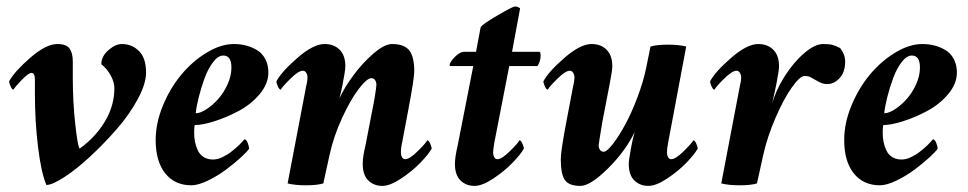

<svg xmlns="http://www.w3.org/2000/svg" viewBox="-20 -577 3045 604"><path d="M230.5 -109.4Q286.1 -149.4 316.4 -206.1Q339.8 -251 339.8 -299.8Q339.8 -318.4 328.4 -339.4Q316.9 -360.4 298.8 -375Q298.8 -399.9 321 -419.2Q343.3 -438.5 363.3 -438.5Q395 -438.5 417.2 -416.5Q439.5 -394.5 439.5 -348.6Q439.5 -313.5 413.1 -264.6Q386.7 -215.8 346.7 -170.2Q306.6 -124.5 263.2 -84.2Q219.7 -43.9 181.9 -19.5Q144 4.9 126 4.9Q109.9 -31.7 99.9 -112.5Q89.8 -193.4 89.8 -283.2V-326.2Q89.8 -347.7 79.1 -347.7Q69.8 -347.7 48.1 -325.2Q26.4 -302.7 22.5 -294.9Q18.1 -294.9 13.4 -305.2Q8.8 -315.4 8.8 -321.3Q25.9 -352.5 75.4 -395.5Q125 -438.5 160.2 -438.5Q189 -438.5 199 -424.1Q209 -409.7 209 -383.8V-352.5V-333Q209 -257.8 216.6 -187.7Q224.1 -117.7 230.5 -109.4Z M715.8 -438.5Q735.8 -438.5 753.9 -433.8Q772 -429.2 788.3 -419.4Q804.7 -409.7 814.5 -391.4Q824.2 -373 824.2 -348.6Q824.2 -313.5 796.9 -281Q769.5 -248.5 731 -228Q692.4 -207.5 654.8 -195.6Q617.2 -183.6 592.8 -183.6Q590.8 -177.7 590.8 -159.2Q590.8 -144 593.5 -130.6Q596.2 -117.2 602.3 -104Q608.4 -90.8 620.6 -83Q632.8 -75.2 650.4 -75.2Q657.2 -75.2 665 -77.1Q672.9 -79.1 680.2 -82.8Q687.5 -86.4 694.8 -90.8Q702.1 -95.2 708.7 -100.6Q715.3 -106 721.2 -110.8Q727.1 -115.7 732.2 -120.8Q737.3 -126 740.5 -129.4Q743.7 -132.8 746.1 -135.7L749 -138.7Q754.9 -138.7 759.3 -127.2Q763.7 -115.7 763.7 -109.4Q758.3 -100.6 738 -82Q717.8 -63.5 691.4 -43.7Q665 -23.9 634.3 -9Q603.5 5.9 582 5.9Q529.8 5.9 499.8 -31.7Q469.7 -69.3 469.7 -136.7Q469.7 -189.5 492.4 -244.6Q515.1 -299.8 550.3 -342Q585.4 -384.3 630.1 -411.4Q674.8 -438.5 715.8 -438.5ZM595.7 -220.7Q609.9 -220.7 629.2 -233.2Q648.4 -245.6 666 -265.1Q683.6 -284.7 695.8 -311.5Q708 -338.4 708 -364.3Q708 -402.3 682.6 -402.3Q666 -402.3 650.1 -381.3Q634.3 -360.4 623.3 -330.1Q612.3 -299.8 605 -270.5Q597.7 -241.2 595.7 -220.7Z M1057.6 -310.5Q1056.6 -305.2 1054.2 -294.4Q1051.8 -283.7 1049.8 -275.4Q1047.9 -267.1 1047.9 -267.6Q1063 -301.3 1092.3 -340.8Q1121.6 -380.4 1155.8 -409.4Q1189.9 -438.5 1212.9 -438.5Q1252.4 -438.5 1267.8 -418Q1283.2 -397.5 1283.2 -353.5Q1283.2 -329.1 1263.7 -227.5L1245.1 -128.9Q1241.2 -113.3 1241.2 -96.7Q1241.2 -88.9 1244.6 -82.5Q1248 -76.2 1254.9 -76.2Q1268.6 -76.2 1294.2 -101.6Q1319.8 -127 1324.2 -135.7Q1328.6 -135.7 1333.3 -125.5Q1337.9 -115.2 1337.9 -109.4Q1328.6 -92.3 1302.7 -65.4Q1276.9 -38.6 1241.9 -15.4Q1207 7.8 1182.6 7.8Q1156.2 7.8 1138.7 -9.3Q1121.1 -26.4 1121.1 -61.5Q1121.1 -85 1129.9 -120.1L1152.3 -236.3Q1154.8 -246.1 1159.4 -274.9Q1164.1 -303.7 1164.1 -310.5Q1164.1 -318.8 1159.9 -325Q1155.8 -331.1 1148.4 -331.1Q1134.3 -331.1 1108.4 -297.1Q1082.5 -263.2 1055.9 -205.3Q1029.3 -147.5 1016.6 -88.9L997.1 0Q977.5 5.9 942.4 5.9Q908.2 5.9 884.8 0L942.4 -301.8Q947.3 -321.3 947.3 -334Q947.3 -341.3 943.4 -347.9Q939.5 -354.5 932.6 -354.5Q918.9 -354.5 893.3 -329.1Q867.7 -303.7 863.3 -294.9Q858.9 -294.9 854.2 -305.2Q849.6 -315.4 849.6 -321.3Q865.7 -351.6 915.8 -395Q965.8 -438.5 1001 -438.5Q1030.8 -438.5 1048.6 -420.4Q1066.4 -402.3 1066.4 -369.1Q1066.4 -354.5 1057.6 -310.5Z M1477.5 -414.1 1492.2 -492.2Q1499.5 -502 1546.4 -529.3Q1593.3 -556.6 1599.6 -556.6Q1608.4 -556.6 1616.2 -550.8L1590.8 -414.1H1676.8Q1680.7 -414.1 1680.7 -402.3Q1680.7 -384.8 1670.9 -369.1H1582L1535.2 -128.9Q1531.2 -105.5 1531.2 -96.7Q1531.2 -88.9 1534.7 -82.5Q1538.1 -76.2 1544.9 -76.2Q1558.6 -76.2 1584.2 -101.6Q1609.9 -127 1614.3 -135.7Q1618.7 -135.7 1623.3 -125.5Q1627.9 -115.2 1627.9 -109.4Q1618.7 -92.3 1592.8 -65.4Q1566.9 -38.6 1532 -15.4Q1497.1 7.8 1472.7 7.8Q1446.3 7.8 1428.7 -9.3Q1411.1 -26.4 1411.1 -61.5Q1411.1 -82 1419.9 -120.1L1468.8 -369.1H1396.5Q1394.5 -369.1 1394.5 -372.1Q1394.5 -380.9 1410.4 -397.5Q1426.3 -414.1 1441.4 -414.1Z M1964.8 -110.4Q1970.2 -139.6 1976.6 -162.1Q1948.7 -103 1893.1 -47.6Q1837.4 7.8 1805.7 7.8Q1769.5 7.8 1756.8 -11Q1744.1 -29.8 1744.1 -76.2Q1744.1 -102.5 1762.7 -199.2Q1780.8 -292 1782.2 -301.8Q1787.1 -321.3 1787.1 -334Q1787.1 -341.3 1783.2 -347.9Q1779.3 -354.5 1772.5 -354.5Q1758.8 -354.5 1733.2 -329.1Q1707.5 -303.7 1703.1 -294.9Q1698.7 -294.9 1694.1 -305.2Q1689.5 -315.4 1689.5 -321.3Q1705.6 -351.6 1755.6 -395Q1805.7 -438.5 1840.8 -438.5Q1870.6 -438.5 1888.4 -420.4Q1906.2 -402.3 1906.2 -369.1Q1906.2 -354.5 1897.5 -310.5L1875 -194.3Q1863.3 -124 1863.3 -120.1Q1863.3 -111.8 1867.4 -105.7Q1871.6 -99.6 1878.9 -99.6Q1889.2 -99.6 1908.2 -124.3Q1927.2 -148.9 1947.3 -186Q1967.3 -223.1 1985.6 -271.7Q2003.9 -320.3 2012.7 -363.3L2026.4 -430.7Q2045.9 -436.5 2081.1 -436.5Q2115.2 -436.5 2138.7 -430.7L2082 -128.9Q2078.1 -109.4 2078.1 -96.7Q2078.1 -88.9 2081.5 -82.5Q2085 -76.2 2091.8 -76.2Q2105.5 -76.2 2131.1 -101.6Q2156.7 -127 2161.1 -135.7Q2165.5 -135.7 2170.2 -125.5Q2174.8 -115.2 2174.8 -109.4Q2165.5 -92.3 2139.6 -65.4Q2113.8 -38.6 2078.9 -15.4Q2043.9 7.8 2019.5 7.8Q1993.2 7.8 1975.6 -9.3Q1958 -26.4 1958 -61.5Q1958 -72.8 1964.8 -110.4Z M2569.3 -438.5Q2588.9 -438.5 2598.9 -435.8Q2608.9 -433.1 2623 -425.8Q2638.7 -406.2 2638.7 -382.8Q2638.7 -350.1 2621.3 -331.3Q2604 -312.5 2582 -312.5Q2573.2 -312.5 2565.7 -315.2Q2558.1 -317.9 2548.3 -323.7Q2538.6 -329.6 2537.1 -330.1Q2535.2 -331.1 2531.2 -333.3Q2527.3 -335.4 2525.9 -335.9Q2524.4 -336.4 2520.5 -337.2Q2516.6 -337.9 2510.7 -337.9Q2496.6 -337.9 2471.2 -302.2Q2445.8 -266.6 2419.9 -207Q2394 -147.5 2380.9 -88.9L2361.3 0Q2341.8 5.9 2306.6 5.9Q2272.5 5.9 2249 0L2306.6 -301.8Q2311.5 -321.3 2311.5 -334Q2311.5 -341.3 2307.6 -347.9Q2303.7 -354.5 2296.9 -354.5Q2283.2 -354.5 2257.6 -329.1Q2231.9 -303.7 2227.5 -294.9Q2223.1 -294.9 2218.5 -305.2Q2213.9 -315.4 2213.9 -321.3Q2230 -351.6 2280 -395Q2330.1 -438.5 2365.2 -438.5Q2395 -438.5 2412.8 -420.4Q2430.7 -402.3 2430.7 -369.1Q2430.7 -354.5 2421.9 -310.5Q2420.9 -305.2 2417.5 -289.6Q2414.1 -273.9 2411.1 -260.7Q2408.2 -247.6 2408.2 -248Q2419.9 -292 2448.2 -336.7Q2476.6 -381.3 2510 -409.9Q2543.5 -438.5 2569.3 -438.5Z M2881.8 -438.5Q2901.9 -438.5 2919.9 -433.8Q2938 -429.2 2954.3 -419.4Q2970.7 -409.7 2980.5 -391.4Q2990.2 -373 2990.2 -348.6Q2990.2 -313.5 2962.9 -281Q2935.5 -248.5 2897 -228Q2858.4 -207.5 2820.8 -195.6Q2783.2 -183.6 2758.8 -183.6Q2756.8 -177.7 2756.8 -159.2Q2756.8 -144 2759.5 -130.6Q2762.2 -117.2 2768.3 -104Q2774.4 -90.8 2786.6 -83Q2798.8 -75.2 2816.4 -75.2Q2823.2 -75.2 2831.1 -77.1Q2838.9 -79.1 2846.2 -82.8Q2853.5 -86.4 2860.8 -90.8Q2868.2 -95.2 2874.8 -100.6Q2881.3 -106 2887.2 -110.8Q2893.1 -115.7 2898.2 -120.8Q2903.3 -126 2906.5 -129.4Q2909.7 -132.8 2912.1 -135.7L2915 -138.7Q2920.9 -138.7 2925.3 -127.2Q2929.7 -115.7 2929.7 -109.4Q2924.3 -100.6 2904.1 -82Q2883.8 -63.5 2857.4 -43.7Q2831.1 -23.9 2800.3 -9Q2769.5 5.9 2748 5.9Q2695.8 5.9 2665.8 -31.7Q2635.7 -69.3 2635.7 -136.7Q2635.7 -189.5 2658.4 -244.6Q2681.2 -299.8 2716.3 -342Q2751.5 -384.3 2796.1 -411.4Q2840.8 -438.5 2881.8 -438.5ZM2761.7 -220.7Q2775.9 -220.7 2795.2 -233.2Q2814.5 -245.6 2832 -265.1Q2849.6 -284.7 2861.8 -311.5Q2874 -338.4 2874 -364.3Q2874 -402.3 2848.6 -402.3Q2832 -402.3 2816.2 -381.3Q2800.3 -360.4 2789.3 -330.1Q2778.3 -299.8 2771 -270.5Q2763.7 -241.2 2761.7 -220.7Z"/></svg>

Font: Crimson
Style: BoldItalic
Weight: 700
Italic angle: -11°
Version: Version 0.8